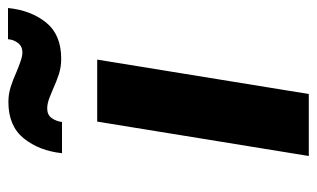

<svg xmlns="http://www.w3.org/2000/svg" viewBox="-176 -616 792 480"><g transform="rotate(-90 220.0 -376.0)"><path d="M156 -529H311L225 0H70ZM205 -751Q224 -751 242 -745.5Q260 -740 282 -730Q294 -725 307 -720.5Q320 -716 329 -716Q344 -716 352.5 -727Q361 -738 362 -752H440Q434 -694 403.5 -656.5Q373 -619 313 -619Q293 -619 275.5 -624.5Q258 -630 236 -640Q232 -642 216.5 -648Q201 -654 189 -654Q173 -654 165 -643Q157 -632 155 -617H77Q83 -674 114 -712.5Q145 -751 205 -751Z"/></g></svg>

Font: Be Vietnam ExtraBold
Style: Italic
Weight: 800
Italic angle: -9.778°
Designer: Gabriel Lam
Foundry: TypeRant
Version: Version 3.000